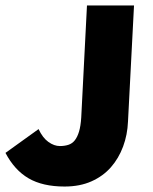

<svg xmlns="http://www.w3.org/2000/svg" viewBox="-20 -670 560 702"><path d="M121 -198Q136 -166 157 -151Q178 -136 199 -136Q216 -136 230 -140.5Q244 -145 253.5 -157Q263 -169 269 -189Q275 -209 277 -240L298 -650H470L448 -226Q446 -177 430 -134Q414 -91 385.5 -58.5Q357 -26 314.5 -7Q272 12 216 12Q136 12 84.5 -18Q33 -48 0 -111Z"/></svg>

Font: Kilde Sans Black
Style: Regular
Weight: 900
Italic angle: -3°
Designer: Paul D. Hunt
Foundry: Adobe Systems Incorporated
Version: Version 1.050;PS Version 1.000;hotconv 1.0.70;makeotf.lib2.5